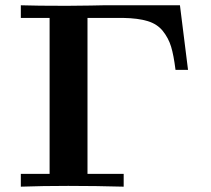

<svg xmlns="http://www.w3.org/2000/svg" viewBox="-20 -700 790 720"><path d="M58.1 0V-47.9H166V-632.8H58.1V-680.2Q115.2 -678.2 230 -678.2Q277.8 -678.2 319.3 -679.2Q360.8 -680.2 368.2 -680.2H654.8L685.1 -438H638.2Q631.3 -493.2 621.6 -525.1Q611.8 -557.1 590.8 -583.5Q569.8 -609.9 533.9 -620.8Q498 -631.8 441.9 -632.8H308.1V-47.9H443.8V0Q339.8 -2.9 235.8 -2.9Q138.2 -2.9 58.1 0Z"/></svg>

Font: CMU Serif
Style: Bold
Weight: 700
Version: Version 0.7.0